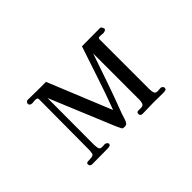

<svg xmlns="http://www.w3.org/2000/svg" viewBox="-75 -846 1150 1150"><g transform="rotate(-45 500.0 -271.0)"><path d="M826 -16Q826 -3 816.5 -1Q807 1 797 1Q776 1 755.5 0.5Q735 0 714 0Q691 0 667 1Q643 2 620 2Q613 2 608 -3Q603 -8 603 -14Q603 -30 616 -30Q629 -30 639 -30Q659 -30 663.5 -43Q668 -56 668 -72V-463Q636 -368 603 -273.5Q570 -179 534 -85Q530 -73 524 -53.5Q518 -34 511 -26Q507 -22 502 -20.5Q497 -19 492 -19Q488 -19 484 -19.5Q480 -20 476 -21Q474 -22 469 -31Q464 -40 460 -50Q456 -60 454 -63L286 -468Q286 -371 285.5 -273.5Q285 -176 285 -78Q285 -65 287.5 -47Q290 -29 308 -29Q315 -29 321 -29.5Q327 -30 334 -30Q339 -30 346 -25Q353 -20 353 -14Q353 -5 345 -2Q337 1 329 1L196 2Q188 2 182 -2.5Q176 -7 176 -16Q176 -27 188 -28Q200 -29 207 -29Q236 -29 239.5 -42.5Q243 -56 243 -80Q243 -185 244 -289.5Q245 -394 245 -498Q245 -507 239 -509.5Q233 -512 226 -512Q219 -512 213 -511Q207 -510 200 -510Q191 -510 184.5 -514Q178 -518 178 -528Q178 -533 183 -538.5Q188 -544 193 -544Q232 -544 270.5 -543Q309 -542 348 -543L513 -139Q551 -239 584 -340Q617 -441 651 -541Q689 -541 728 -541.5Q767 -542 806 -542Q811 -542 816 -533.5Q821 -525 821 -521Q821 -513 812.5 -509.5Q804 -506 797 -506Q790 -506 784 -507Q778 -508 771 -508Q766 -508 760.5 -506Q755 -504 755 -497V-74Q755 -58 759 -44Q763 -30 783 -30Q790 -30 796 -31Q802 -32 809 -32Q814 -32 820 -26.5Q826 -21 826 -16Z"/></g></svg>

Font: Kaisei Decol Medium
Style: Regular
Weight: 500
Designer: Font-Kai, 金井和夫
Foundry: KAZUO KANAI
Version: Version 5.003